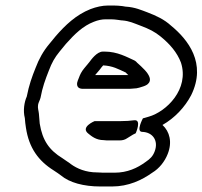

<svg xmlns="http://www.w3.org/2000/svg" viewBox="-20 -625 734 696"><path d="M359 -438H353C331 -438 310 -408 304 -400L285 -377C275 -365 270 -354 266 -343L262 -333C259 -326 253 -303 281 -303H439C447 -303 456 -303 463 -304C480 -304 492 -310 500 -312C502 -313 534 -321 520 -350C511 -368 499 -376 491 -385C484 -392 477 -397 474 -401C472 -403 469 -405 467 -406C440 -418 406 -438 359 -438ZM436 -362C438 -360 442 -355 445 -353H325L342 -373C346 -378 349 -383 354 -388C389 -386 408 -375 436 -362ZM466 -189C451 -187 436 -186 419 -186H323C323 -186 269 -164 301 -140C311 -132 328 -117 356 -117C364 -116 368 -116 373 -116H414C425 -116 434 -119 441 -124C447 -128 454 -132 462 -137L472 -142C472 -142 495 -193 466 -189ZM332 0C291 0 259 -14 237 -30C232 -34 228 -37 223 -40L207 -51C158 -81 134 -116 124 -177C123 -190 122 -200 121 -213C120 -224 116 -233 118 -245C119 -253 125 -262 127 -271C134 -309 144 -336 157 -369C168 -398 178 -416 196 -438L219 -466C251 -502 281 -531 320 -546C335 -552 349 -555 363 -555H383C391 -555 399 -554 407 -553L421 -551H423C449 -549 465 -541 489 -532C521 -520 541 -510 563 -492C596 -465 622 -435 636 -398C667 -302 583 -220 519 -202L498 -196C498 -196 472 -148 495 -147C534 -146 555 -115 541 -77C534 -58 524 -49 508 -38C478 -16 442 1 395 1H353C349 1 340 0 332 0ZM569 -172C613 -197 650 -236 673 -280C730 -396 661 -482 600 -532C575 -555 546 -568 515 -580C493 -588 470 -599 435 -601L423 -603C413 -604 403 -605 392 -605H372C351 -605 329 -600 308 -592C255 -571 216 -533 182 -494L159 -466C137 -440 121 -411 109 -379C96 -347 85 -316 77 -275C68 -255 63 -224 70 -197C71 -185 72 -173 74 -162C85 -89 119 -42 175 -7L190 3C194 6 197 8 201 11C232 37 283 51 344 51H386C446 51 494 28 532 1C557 -14 577 -39 588 -67C605 -110 595 -148 569 -172Z"/></svg>

Font: Blanket
Style: BlkOutlineObl
Weight: 900
Foundry: Cannot Into Space Fonts
Version: Version 0.9